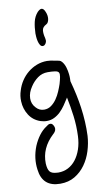

<svg xmlns="http://www.w3.org/2000/svg" viewBox="-118 -807 678 1240"><g transform="rotate(-10 220.5 -187.0)"><path d="M25.4 -257.8Q35.2 -291 54.2 -319.8Q73.2 -348.6 99.6 -370.1Q126 -391.6 157.7 -403.8Q189.5 -416 224.6 -416Q237.3 -416 250 -414.1Q262.7 -412.1 274.4 -409.2Q282.2 -407.2 287.1 -407.2Q295.9 -405.3 304.7 -403.3Q313.5 -401.4 321.3 -391.6Q335 -375 341.8 -351.6Q348.6 -328.1 350.6 -307.6Q352.5 -291 352.1 -278.3Q351.6 -265.6 351.6 -260.7Q365.2 -210.9 374.5 -167Q383.8 -123 389.6 -82Q396.5 -32.2 398.9 13.7Q401.4 59.6 399.4 105.5Q396.5 154.3 381.3 203.1Q366.2 252 337.9 291.5Q309.6 331.1 268.6 355.5Q227.5 379.9 172.9 379.9Q56.6 379.9 43 264.6Q32.2 189.5 62.5 112.3Q78.1 75.2 100.1 45.9Q122.1 16.6 148.4 0Q150.4 -2 152.3 -2.9Q157.2 -6.8 162.6 -9.8Q168 -12.7 174.8 -12.7Q186.5 -12.7 193.4 -1Q202.1 12.7 201.2 25.4Q200.2 36.1 194.3 43.9Q188.5 51.8 182.6 56.6Q99.6 133.8 102.5 235.4Q104.5 272.5 116.7 288.1Q128.9 303.7 161.1 305.7Q165 306.6 172.9 306.6Q208 306.6 237.3 291.5Q266.6 276.4 288.1 248.5Q309.6 220.7 322.8 182.1Q335.9 143.6 337.9 96.7Q340.8 28.3 332.5 -35.6Q324.2 -99.6 311.5 -161.1Q309.6 -157.2 308.6 -156.2Q295.9 -135.7 280.8 -113.8Q265.6 -91.8 247.6 -74.2Q229.5 -56.6 207 -45.4Q184.6 -34.2 157.2 -34.2Q146.5 -34.2 136.7 -36.1Q127 -38.1 116.2 -41Q68.4 -57.6 43 -98.1Q17.6 -138.7 15.6 -187.5Q13.7 -223.6 25.4 -257.8ZM100.6 -133.8Q122.1 -109.4 153.3 -109.4Q179.7 -109.4 200.2 -124.5Q220.7 -139.6 235.8 -161.6Q251 -183.6 261.7 -209Q272.5 -234.4 279.3 -254.9Q287.1 -281.2 290.5 -300.3Q293.9 -319.3 289.1 -328.1Q284.2 -337.9 264.6 -340.8Q245.1 -343.8 216.8 -343.8Q179.7 -343.8 150.9 -322.8Q122.1 -301.8 102.5 -271.5Q77.1 -234.4 76.2 -197.3Q75.2 -160.2 100.6 -133.8ZM182.6 -603.5Q183.6 -644.5 191.4 -678.7Q199.2 -712.9 221.7 -738.3Q237.3 -753.9 248 -753.9Q262.7 -753.9 272.5 -728.5Q277.3 -717.8 279.3 -705.6Q281.2 -693.4 279.8 -682.1Q278.3 -670.9 273.9 -662.1Q269.5 -653.3 261.7 -649.4Q236.3 -636.7 233.9 -615.2Q231.4 -593.8 239.3 -563.5Q243.2 -547.9 239.3 -536.6Q235.4 -525.4 227.5 -519.5Q222.7 -515.6 215.8 -515.6Q205.1 -515.6 198.2 -526.9Q191.4 -538.1 188 -552.7Q184.6 -567.4 183.6 -582Q182.6 -596.7 182.6 -603.5Z"/></g></svg>

Font: Scriphy
Style: Regular
Weight: 400
Designer: Ala M. Lockhart
Foundry: Ala M. Lockhart
Version: Version 1.0 2021